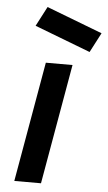

<svg xmlns="http://www.w3.org/2000/svg" viewBox="-57 -859 503 896"><g transform="rotate(5 195.0 -411.0)"><path d="M390.5 -722 342.5 -630 81 -730 129 -822ZM268.5 -562.5 170 0H45L143.5 -562.5Z"/></g></svg>

Font: Russisch Sans
Style: Bold Italic
Weight: 700
Italic angle: -10°
Designer: Michael Sharanda (font) & Cristiano Sobral (main changes)
Foundry: Michael Sharanda
Version: Version 2.00;September 8, 2020;FontCreator 13.0.0.2681 64-bi